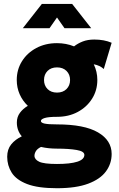

<svg xmlns="http://www.w3.org/2000/svg" viewBox="-20 -743 613 990"><path d="M66.4 -330.6Q66.4 -384.3 93.3 -427.2Q120.1 -470.2 167.2 -495.4Q214.4 -520.5 273.9 -520.5Q320.8 -520.5 361.8 -503.9Q380.9 -519 406.5 -529.1Q432.1 -539.1 466.3 -539.1Q517.1 -539.1 555.7 -522.5L515.1 -387.2Q495.1 -405.8 463.4 -411.6Q481.9 -373.5 481.9 -330.6Q481.9 -277.3 454.8 -234.1Q427.7 -190.9 380.9 -165.8Q334 -140.6 273.9 -140.6Q230 -140.6 210.4 -134.5Q190.9 -128.4 190.9 -119.1Q190.9 -109.9 210.2 -105.7Q229.5 -101.6 273.9 -101.6Q414.6 -101.6 485.1 -60.5Q555.7 -19.5 555.7 50.8Q555.7 100.6 526.4 140.6Q497.1 180.7 434.8 204.1Q372.6 227.5 273.9 227.5Q175.3 227.5 119.4 205.8Q63.5 184.1 40.3 147.2Q17.1 110.4 17.1 65.4Q17.1 27.3 37.6 1.7Q58.1 -23.9 92.3 -40Q66.9 -70.3 66.9 -111.3Q66.9 -140.1 82.8 -161.4Q98.6 -182.6 123.5 -197.3Q96.7 -222.7 81.5 -256.8Q66.4 -291 66.4 -330.6ZM207 -330.6Q207 -302.2 225.1 -283.9Q243.2 -265.6 273.9 -265.6Q304.7 -265.6 323 -283.9Q341.3 -302.2 341.3 -330.6Q341.3 -358.9 323 -377.2Q304.7 -395.5 273.9 -395.5Q243.2 -395.5 225.1 -377.2Q207 -358.9 207 -330.6ZM415 55.7Q415 37.1 375.2 30.3Q335.4 23.4 273.9 23.4Q229 23.4 191.4 14.6Q172.4 23.9 165 36.4Q157.7 48.8 157.7 60.1Q157.7 79.1 181.9 90.8Q206.1 102.5 273.9 102.5Q342.3 102.5 378.7 90.8Q415 79.1 415 55.7ZM235.4 -597.7H97.7L195.8 -722.7H352.1L450.2 -597.7H312.5L273.9 -652.8Z"/></svg>

Font: Giphurs
Style: Bold
Weight: 700
Version: Version 0.920; ttfautohint (v1.8.4.7-5d5b)